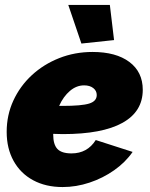

<svg xmlns="http://www.w3.org/2000/svg" viewBox="-20 -746 606 776"><path d="M233 10Q165 10 114 -17.5Q63 -45 35 -95.5Q7 -146 7 -213Q7 -281 34 -339.5Q61 -398 108.5 -442Q156 -486 219 -511Q282 -536 354 -536Q449 -536 503 -495.5Q557 -455 557 -383Q557 -295 475 -249.5Q393 -204 234 -204Q215 -204 195 -205V-203Q195 -162 212 -144Q229 -126 269 -126Q333 -126 367 -180L516 -132Q487 -90 441.5 -58Q396 -26 342 -8Q288 10 233 10ZM320 -401Q289 -401 262.5 -378.5Q236 -356 219 -318Q226 -318 233 -318Q310 -318 340.5 -327.5Q371 -337 371 -362Q371 -379 357 -390Q343 -401 320 -401ZM256 -726H424L441 -584L309 -570Z"/></svg>

Font: Raleway Black
Style: Italic
Weight: 900
Italic angle: -12°
Designer: Matt McInerney, Pablo Impallari, Rodrigo Fuenzalida
Foundry: Matt McInerney, Pablo Impallari, Rodrigo Fuenzalida
Version: Version 4.101;RELEASE